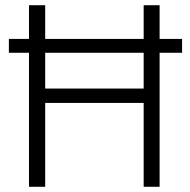

<svg xmlns="http://www.w3.org/2000/svg" viewBox="-20 -715 726 735"><path d="M14 -513V-566H91V-695H153V-566H530V-695H591V-566H677V-513H591V0H530V-321H153V0H91V-513ZM153 -376H530V-513H153Z"/></svg>

Font: Titillium Web[RUS by Daymarius]
Style: Regular
Weight: 300
Designer: Cyrillization by Daymarius
Foundry: Cyrillization by Daymarius
Version: Version 1.002 September 12, 2018